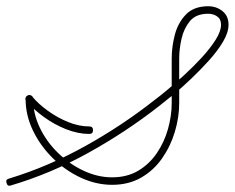

<svg xmlns="http://www.w3.org/2000/svg" viewBox="-32 -583 752 615"><path d="M3 11Q-8 15 -11 3Q-15 -8 -3 -11Q122 -49 240 -114.5Q358 -180 461 -261Q476 -272 502 -293.5Q528 -315 558 -342.5Q588 -370 615 -399.5Q642 -429 659 -456Q676 -483 676 -504Q676 -522 663.5 -530.5Q651 -539 635 -539Q596 -539 576.5 -515.5Q557 -492 549.5 -459Q542 -426 542 -396Q542 -360 542 -324.5Q542 -289 542 -253Q542 -207 528 -160.5Q514 -114 487 -75.5Q460 -37 420 -14Q380 9 327 9Q276 9 226.5 -14Q177 -37 137 -76.5Q97 -116 73.5 -165Q50 -214 50 -266Q50 -278 62 -278Q74 -278 74 -266Q74 -219 95.5 -174Q117 -129 154 -93Q191 -57 236 -36Q281 -15 327 -15Q375 -15 410.5 -36Q446 -57 470 -92Q494 -127 506 -169.5Q518 -212 518 -253Q518 -289 518 -324.5Q518 -360 518 -396Q518 -433 528 -471.5Q538 -510 563.5 -536.5Q589 -563 635 -563Q661 -563 680.5 -547.5Q700 -532 700 -504Q700 -479 682.5 -449.5Q665 -420 637.5 -389.5Q610 -359 579.5 -330Q549 -301 521 -278Q493 -255 476 -242Q371 -160 251 -93.5Q131 -27 3 11Q3 11 3 11Q3 11 3 11ZM54 -275Q63 -283 71 -274Q91 -250 121.5 -228Q152 -206 186.5 -192Q221 -178 254 -178Q266 -178 266 -166Q266 -154 254 -154Q218 -154 180 -169Q142 -184 109 -208Q76 -232 53 -258Q45 -267 54 -275Z"/></svg>

Font: FRB American Cursive Light
Style: Italic
Weight: 300
Italic angle: -25°
Version: Version 2.0;Modular Font Editor K font №1